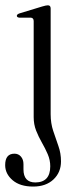

<svg xmlns="http://www.w3.org/2000/svg" viewBox="-28 -474 296 724"><path d="M163 -43.5Q163 -9 172.8 20Q182.5 49 192.2 76.5Q202 104 202 134.5Q202 176 173.5 202.8Q145 229.5 97 229.5Q47.5 229.5 19.5 205.5Q-8.5 181.5 -8.5 148.5Q-8.5 105.5 26.5 105.5Q41.5 105.5 51 116.5Q60.5 127.5 60.5 145V164.5Q60.5 214 105.5 214Q161.5 213.5 161.5 153Q161.5 129.5 152 107.5Q142.5 85.5 130 63.8Q117.5 42 108.2 18.5Q99 -5 99 -32V-394.5Q99 -406.5 88 -407.5H44.5Q35.5 -408.5 35.5 -414.5Q35.5 -420 45.5 -423.5L131 -449.5Q146 -454 152.5 -454Q163 -454 163 -442Z"/></svg>

Font: Fraunces 72pt Light
Style: Regular
Weight: 300
Version: Version 1.000;[0bf87f6ff]